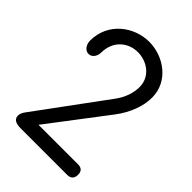

<svg xmlns="http://www.w3.org/2000/svg" viewBox="-222 -864 964 964"><g transform="rotate(45 259.5 -382.0)"><path d="M42 -558C42 -535 56 -505 84 -505C111 -505 124 -534 124 -553C124 -642 188 -687 253 -687C318 -687 383 -643 383 -569C383 -526 367 -481 339 -443L67 -73C57 -60 52 -47 52 -36C52 -12 70 0 107 0H438C463 0 476 -14 476 -39C476 -63 464 -76 439 -76H158L394 -386C440 -447 465 -515 465 -576C465 -690 361 -764 257 -764C150 -764 42 -686 42 -558Z"/></g></svg>

Font: Numismatica Pro
Style: Regular
Weight: 400
Designer: Chris Hopkins
Foundry: Edward C. D. Hopkins
Version: Version 2.19D